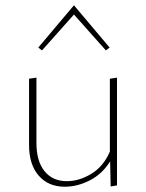

<svg xmlns="http://www.w3.org/2000/svg" viewBox="-20 -704 553 727"><path d="M260 -649 139 -513 125 -524 260 -684 395 -524 381 -513ZM396 -406 423 -410V-2L399 2L397 -93Q367 -45 320 -21Q273 3 225 3Q163 3 126.5 -39Q90 -81 90 -155V-406L118 -410V-162Q118 -94 148.5 -56Q179 -18 233 -18Q280 -18 326 -46Q372 -74 396 -130Z"/></svg>

Font: EauTestInfant Extralight
Style: Regular
Weight: 250
Designer: Christian Thalmann (Catharsis Fonts)
Version: Version 0.001;PS 000.001;hotconv 1.0.88;makeotf.lib2.5.64775